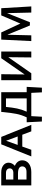

<svg xmlns="http://www.w3.org/2000/svg" viewBox="1144 -1654 676 3003"><g transform="rotate(-90 1481.5 -152.0)"><path d="M476 -142Q476 -79 426.5 -39.5Q377 0 293 0H84V-470H289Q355 -470 397 -438Q439 -406 439 -355Q439 -328 426 -302.5Q413 -277 390 -257Q431 -240 453.5 -210.5Q476 -181 476 -142ZM175 -396V-281H287Q315 -281 332.5 -296.5Q350 -312 350 -338Q350 -362 332 -379Q314 -396 277 -396ZM381 -142Q381 -208 269 -208H175V-75H296Q337 -75 359 -93Q381 -111 381 -142Z M876 -141H691L641 0H537L726 -470H842L1031 0H929ZM849 -213 782 -394 717 -213Z M1625 -72 1612 166H1539L1531 0H1167L1158 166H1083L1071 -72H1148Q1187 -155 1202.5 -234Q1218 -313 1230 -434L1233 -470H1541V-72ZM1445 -72V-396H1311Q1302 -298 1286.5 -222.5Q1271 -147 1237 -72Z M2178 0H2085L2089 -360L1838 0H1729V-470H1823L1819 -104L2073 -470H2178Z M2787 0 2778 -379 2636 -22H2585L2440 -375L2431 0H2341L2364 -470H2476L2615 -171L2743 -470H2855L2883 0Z"/></g></svg>

Font: Ysabeau SC Semibold
Style: Regular
Weight: 600
Designer: Christian Thalmann (Catharsis Fonts)
Version: Version 0.003